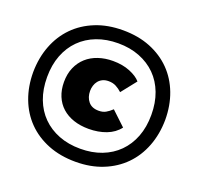

<svg xmlns="http://www.w3.org/2000/svg" viewBox="-137 -818 1144 1106"><g transform="rotate(20 434.5 -265.0)"><path d="M435 138Q341 138 266 108Q191 78 138.5 24.5Q86 -29 58 -103Q30 -177 30 -265Q31 -353 59.5 -427Q88 -501 140.5 -554.5Q193 -608 267.5 -638Q342 -668 435 -668Q529 -668 603.5 -638Q678 -608 730.5 -554.5Q783 -501 811 -427Q839 -353 839 -265Q838 -177 809.5 -103Q781 -29 728.5 24.5Q676 78 601.5 108Q527 138 435 138ZM435 58Q507 58 565.5 35.5Q624 13 666 -29Q708 -71 731 -130.5Q754 -190 754 -265Q754 -339 731.5 -398.5Q709 -458 667 -500Q625 -542 566 -565Q507 -588 435 -588Q363 -588 304 -565.5Q245 -543 203 -501Q161 -459 138 -399.5Q115 -340 115 -265Q115 -191 137.5 -131.5Q160 -72 202 -30Q244 12 303 35Q362 58 435 58ZM441 -66Q390 -66 348.5 -80Q307 -94 277.5 -120.5Q248 -147 232 -185.5Q216 -224 216 -272Q216 -322 233 -361Q250 -400 280 -427Q310 -454 351.5 -468Q393 -482 441 -482Q500 -482 545.5 -463.5Q591 -445 613 -419L540 -327Q523 -343 503 -353.5Q483 -364 457 -364Q436 -364 420.5 -356.5Q405 -349 395 -336.5Q385 -324 380 -308Q375 -292 375 -275Q375 -236 396.5 -210Q418 -184 460 -184Q485 -184 503 -194Q521 -204 540 -222L626 -141Q597 -103 548.5 -84.5Q500 -66 441 -66Z"/></g></svg>

Font: Tilda Sans Black
Style: Regular
Weight: 900
Designer: ParaType Ltd
Foundry: ParaType Ltd
Version: Version 1.009